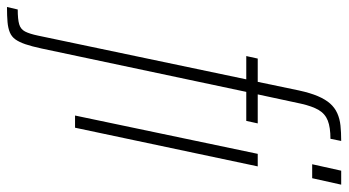

<svg xmlns="http://www.w3.org/2000/svg" viewBox="-310 -544 973 536"><g transform="rotate(90 176.0 -276.5)"><path d="M-72 190 -65 160Q-38 160 -24 156Q-10 152 -3.5 139.5Q3 127 8 103L130 -478H65L72 -510H137L161 -625Q168 -657 177 -678Q186 -699 197.5 -712Q209 -725 224.5 -732Q240 -739 259 -741Q278 -743 302 -743L296 -713Q264 -713 245 -705.5Q226 -698 215.5 -680Q205 -662 198 -631L172 -510H253L246 -478H165L44 93Q38 121 32 138.5Q26 156 18.5 166.5Q11 177 -1 182Q-13 187 -30 188.5Q-47 190 -72 190ZM367 -662 385 -743H424L406 -662ZM231 0 338 -510H373L265 0Z"/></g></svg>

Font: Saira Condensed Thin
Style: Italic
Weight: 250
Width: 3
Italic angle: -12°
Designer: Hector Gatti with collaboration of the Omnibus-Type team
Foundry: Omnibus-Type
Version: Version 1.101